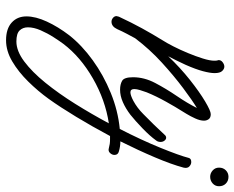

<svg xmlns="http://www.w3.org/2000/svg" viewBox="-92 -322 793 650"><g transform="rotate(90 305.0 3.5)"><path d="M53 23Q46 23 40 18Q34 13 34 6Q34 4 36 -2Q56 -45 75.5 -80.5Q95 -116 116 -150Q125 -164 136.5 -186.5Q148 -209 159 -235.5Q170 -262 177.5 -286Q185 -310 185 -325Q185 -333 184 -336Q183 -337 183 -340Q183 -348 190.5 -353.5Q198 -359 205 -359Q213 -359 220 -351.5Q227 -344 227 -326Q227 -311 220.5 -286.5Q214 -262 199 -228Q191 -211 184 -196.5Q177 -182 170 -169Q209 -210 250 -242.5Q291 -275 323 -294Q355 -313 366 -313Q378 -313 383 -306Q388 -299 388 -290Q388 -277 380.5 -260.5Q373 -244 365 -231Q357 -218 354 -213Q343 -196 324 -162Q305 -128 292 -96Q288 -85 284.5 -73.5Q281 -62 281 -54Q281 -41 292 -41Q302 -41 321 -51Q345 -64 365.5 -84.5Q386 -105 401 -120Q402 -121 410.5 -130Q419 -139 427.5 -148Q436 -157 436 -157Q440 -162 446 -162Q451 -162 455.5 -156.5Q460 -151 460 -143Q460 -134 455 -128Q440 -107 414 -82Q388 -57 368 -41Q347 -25 325.5 -15.5Q304 -6 283 -6Q265 -6 253 -13Q241 -20 241 -50Q241 -88 260.5 -125Q280 -162 304.5 -198Q329 -234 345 -266Q320 -251 278.5 -220Q237 -189 191.5 -147.5Q146 -106 109 -57Q102 -44 94 -29Q86 -14 78 4Q69 23 53 23ZM578 -311Q566 -311 556.5 -319.5Q547 -328 547 -341Q547 -355 556 -364Q565 -373 578 -373Q592 -373 601 -364Q610 -355 610 -341Q610 -328 600.5 -319.5Q591 -311 578 -311ZM116 380Q77 380 56 361Q35 342 35 311Q35 280 52.5 242Q70 204 99 166Q133 123 183.5 86.5Q234 50 294 25.5Q354 1 416 -5Q454 -79 480 -143Q506 -207 514 -238Q516 -247 528 -247Q536 -247 543 -240.5Q550 -234 547 -221Q536 -180 512 -123.5Q488 -67 458 -7Q475 -7 492 -2Q504 1 504 13Q504 21 497.5 28Q491 35 481 32Q474 30 467 29Q460 28 452 28Q446 28 440 28Q408 88 375 142.5Q342 197 314 236Q288 272 255.5 305Q223 338 187.5 359Q152 380 116 380ZM72 306Q72 323 82.5 334Q93 345 120 345Q152 345 187.5 318.5Q223 292 259.5 247Q296 202 331 146Q366 90 397 32Q318 44 245 86Q172 128 128 186Q119 198 105.5 219Q92 240 82 263Q72 286 72 306Z"/></g></svg>

Font: Meow Script
Style: Regular
Weight: 400
Designer: Robert E. Leuschke
Foundry: Robert E. Leuschke
Version: Version 1.010; ttfautohint (v1.8.3)